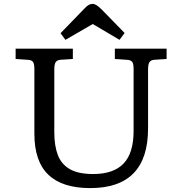

<svg xmlns="http://www.w3.org/2000/svg" viewBox="-20 -949 930 983"><path d="M442 14Q299 14 227.5 -54.5Q156 -123 156 -265V-596Q156 -622 149 -632Q142 -642 120 -643L60 -647V-700H353V-647L290 -643Q274 -642 266 -632Q258 -622 258 -592V-272Q258 -203 276 -155.5Q294 -108 337.5 -83Q381 -58 457 -58Q561 -58 612.5 -111.5Q664 -165 664 -279V-596Q664 -622 657 -632Q650 -642 628 -643L568 -647V-700H833V-647L770 -643Q754 -642 746 -632Q738 -622 738 -592V-291Q738 14 442 14ZM315 -745 290 -779 414 -907Q423 -917 433 -923Q443 -929 455 -929Q472 -929 500 -901L618 -780L592 -745L455 -826Z"/></svg>

Font: Literata 7pt
Style: Regular
Weight: 400
Designer: Latin by Veronika Burian and Jose Scaglione. Greek by Irene Vlachou. Cyrillic by Vera Evstafieva.
Foundry: TypeTogether
Version: Version 3.002